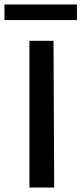

<svg xmlns="http://www.w3.org/2000/svg" viewBox="-26 -841 369 861"><path d="M106 -658H214L217 0H106ZM-6 -821H319V-751H-6Z"/></svg>

Font: Ysabeau Semibold
Style: Regular
Weight: 600
Designer: Christian Thalmann (Catharsis Fonts)
Version: Version 0.003